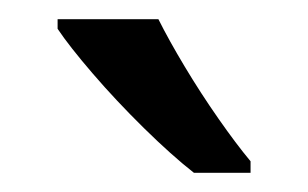

<svg xmlns="http://www.w3.org/2000/svg" viewBox="-20 -786 321 200"><path d="M145 -766Q156 -744 172.5 -716.5Q189 -689 207.5 -662.5Q226 -636 241 -618V-606H182Q159 -624 130 -652.5Q101 -681 76.5 -709.5Q52 -738 40 -756V-766Z"/></svg>

Font: Apis
Style: Regular
Weight: 400
Designer: Monotype Design Team
Foundry: Monotype Imaging Inc.
Version: Version 2.000; build 0001